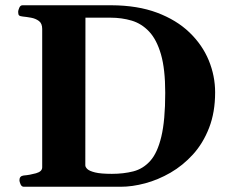

<svg xmlns="http://www.w3.org/2000/svg" viewBox="-20 -713 874 733"><path d="M70.8 0Q62.5 0 58.3 -9.8Q54.2 -19.5 54.2 -24.9Q54.2 -41 70.3 -43Q93.8 -44.9 117.4 -51.5Q141.1 -58.1 141.1 -74.2V-602.5Q141.1 -623.5 128.7 -632.8Q116.2 -642.1 99.1 -645.3Q82 -648.4 66.9 -649.9Q56.6 -650.9 53 -654.1Q49.3 -657.2 49.3 -668Q49.3 -673.3 53.5 -683.1Q57.6 -692.9 65.9 -692.9H405.8Q505.4 -692.4 579.6 -664.6Q653.8 -636.7 703.1 -589.4Q752.4 -542 776.9 -482.7Q801.3 -423.3 801.3 -360.4Q801.3 -284.2 778.3 -225.1Q755.4 -166 716.8 -123.5Q678.2 -81.1 630.9 -53.7Q583.5 -26.4 534.2 -13.2Q484.9 0 440.9 0ZM305.7 -82Q305.7 -75.2 313.5 -67.6Q321.3 -60.1 343 -54.7Q364.7 -49.3 407.2 -49.3Q451.7 -49.3 489 -58.8Q526.4 -68.4 553.7 -98.9Q581.1 -129.4 595.9 -191.4Q610.8 -253.4 610.8 -358.4Q610.8 -449.2 594.5 -505.6Q578.1 -562 549.3 -592.5Q520.5 -623 482.7 -634.3Q444.8 -645.5 402.3 -645.5H306.2Z"/></svg>

Font: Gelasio
Style: Regular
Weight: 400
Designer: Eben Sorkin
Foundry: Eben Sorkin
Version: Version 1.008